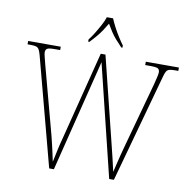

<svg xmlns="http://www.w3.org/2000/svg" viewBox="-97 -1028 1126 1125"><g transform="rotate(10 466.0 -465.5)"><path d="M98 -646Q92 -668 85.5 -678Q79 -688 67.5 -691Q56 -694 33 -694H18V-714H212V-694H180Q143 -694 134 -687Q125 -680 125 -666Q125 -656 129.5 -639.5Q134 -623 141 -594L249 -191Q257 -160 262 -137.5Q267 -115 272 -93.5Q277 -72 283 -42Q292 -84 299 -117Q306 -150 317 -190L450 -714H478L603 -209Q615 -161 624.5 -121.5Q634 -82 642 -45Q647 -66 653.5 -93Q660 -120 667.5 -150Q675 -180 683 -208L789 -594Q796 -623 800 -639.5Q804 -656 804 -666Q804 -680 795.5 -687Q787 -694 749 -694H718V-714H915V-694H896Q874 -694 862.5 -691Q851 -688 844.5 -678Q838 -668 832 -645L654 0H626L463 -666L297 0H269ZM365 -784Q380 -803 396 -829Q412 -855 426.5 -882Q441 -909 448 -931H485Q494 -909 508 -882Q522 -855 538.5 -829Q555 -803 569 -784V-771H562Q540 -794 523.5 -813Q507 -832 494 -852Q481 -872 467 -896Q453 -872 439.5 -852Q426 -832 410 -813Q394 -794 372 -771H365Z"/></g></svg>

Font: Noto Serif Khmer SemiCondensed Thin
Style: Regular
Weight: 250
Width: 4
Designer: Danh Hong and the Monotype Design Team
Foundry: Monotype Imaging Inc.
Version: Version 2.004